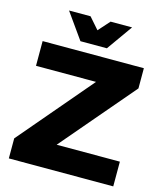

<svg xmlns="http://www.w3.org/2000/svg" viewBox="-131 -1006 937 1103"><g transform="rotate(15 338.0 -455.0)"><path d="M407.2 -756.8H250L141.1 -910.2H269L328.1 -842.8L388.2 -910.2H516.1ZM272 -147H647.9V0H26.9V-119.1L397 -554.2H40V-701.2H642.1V-581.1Z"/></g></svg>

Font: Montserrat-Arabic
Style: Bold
Weight: 700
Designer: Mohamed Gaber
Foundry: Kief Type Foundry
Version: Version 5.008;PS 005.008;hotconv 1.0.88;makeotf.lib2.5.64775